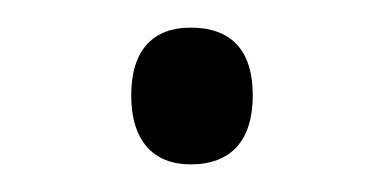

<svg xmlns="http://www.w3.org/2000/svg" viewBox="-20 -109 277 139"><path d="M118 10C147 10 163 -7 163 -40C163 -73 147 -89 118 -89C91 -89 75 -73 75 -40C75 -7 91 10 118 10Z"/></svg>

Font: Noto Sans Malayalam Light
Style: Regular
Weight: 300
Designer: Jelle Bosma - Monotype Design Team
Foundry: Monotype Imaging Inc.
Version: Version 2.104